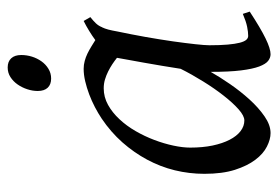

<svg xmlns="http://www.w3.org/2000/svg" viewBox="-130 -560 711 490"><g transform="rotate(-90 225.0 -315.5)"><path d="M293.9 -209.5Q297.4 -231.9 301.5 -256.6Q305.7 -281.2 309.6 -303.5Q313.5 -325.7 316.9 -343.8Q320.3 -361.8 321.8 -371.1V-372.1Q314.5 -377.9 305.7 -383.8Q296.9 -389.6 287.1 -394.5Q277.3 -399.4 266.6 -402.6Q255.9 -405.8 244.1 -405.8Q221.7 -405.8 201.9 -394.8Q182.1 -383.8 165.3 -365.7Q148.4 -347.7 135 -324.5Q121.6 -301.3 112.3 -276.6Q103 -252 97.9 -228Q92.8 -204.1 92.8 -185.1Q92.8 -153.3 98.1 -127.9Q103.5 -102.5 112.8 -84.5Q122.1 -66.4 134.8 -56.6Q147.5 -46.9 162.1 -46.9Q173.8 -46.9 190.4 -61.5Q207 -76.2 225.3 -99.6Q243.7 -123 261.7 -152.1Q279.8 -181.2 293.9 -209.5ZM400.9 -411.1Q399.9 -410.2 399.9 -410.2Q396.5 -403.3 394 -394Q391.6 -384.8 389.2 -371.1Q381.8 -335.9 375.2 -299.1Q368.7 -262.2 364 -229.5Q359.4 -196.8 356.7 -171.9Q354 -147 354 -136.2Q354 -108.4 355.7 -89.4Q357.4 -70.3 360.4 -58.8Q363.3 -47.4 367.7 -42.2Q372.1 -37.1 377.9 -37.1Q387.7 -37.1 401.1 -39.8Q414.6 -42.5 434.1 -50.8L439.9 -33.2Q397.5 -5.4 371.3 7.3Q345.2 20 331.1 20Q322.3 20 314.2 13.9Q306.2 7.8 299.8 -9Q293.5 -25.9 289.8 -55.7Q286.1 -85.4 286.1 -132.8Q273.4 -110.4 255.1 -83.7Q236.8 -57.1 215.8 -33.9Q194.8 -10.7 172.6 4.6Q150.4 20 129.9 20Q113.8 20 95.5 10.7Q77.1 1.5 61.8 -18.8Q46.4 -39.1 36.1 -71Q25.9 -103 25.9 -148.9Q25.9 -187.5 34.9 -224.4Q43.9 -261.2 62 -294.9Q80.1 -328.6 106.2 -358.2Q132.3 -387.7 167 -411.1Q180.2 -419.9 196 -428.2Q211.9 -436.5 228.8 -442.9Q245.6 -449.2 262.2 -453.1Q278.8 -457 293.9 -457Q304.2 -457 314 -454.3Q323.7 -451.7 332.8 -447.3Q341.8 -442.9 350.6 -437.5Q359.4 -432.1 367.2 -427.2Q378.4 -435.5 390.9 -443.1Q403.3 -450.7 416 -457L425.8 -439.9Q416 -432.1 410.2 -426Q404.3 -419.9 400.4 -411.1H400.9ZM329.1 -616.2Q329.1 -602.5 325 -589.1Q320.8 -575.7 313 -564.7Q305.2 -553.7 293.9 -546.9Q282.7 -540 269 -540Q253.9 -540 245.6 -548.8Q237.3 -557.6 237.3 -574.2Q237.3 -587.4 241.7 -600.8Q246.1 -614.3 253.9 -625.5Q261.7 -636.7 272.7 -643.8Q283.7 -650.9 297.4 -650.9Q312.5 -650.9 320.8 -641.8Q329.1 -632.8 329.1 -616.2Z"/></g></svg>

Font: Gentium
Style: Italic
Weight: 400
Italic angle: -7°
Designer: J. Victor Gaultney
Version: Version 1.02; 2005; OFL release